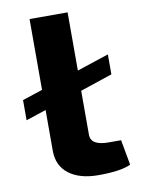

<svg xmlns="http://www.w3.org/2000/svg" viewBox="-82 -756 609 825"><g transform="rotate(-10 223.0 -344.0)"><path d="M402 -119 422 -9Q380 12 281 12Q199 12 152 -24Q105 -60 105 -125V-303L17 -274V-362L105 -391V-700H271V-446L410 -492V-405L270 -358V-166Q270 -119 348 -119Z"/></g></svg>

Font: Exo 2 Expanded
Style: Bold
Weight: 700
Width: 7
Designer: Natanael Gama
Version: Version 1.001;PS 001.001;hotconv 1.0.70;makeotf.lib2.5.58329